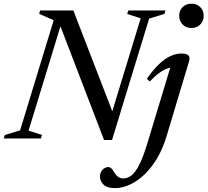

<svg xmlns="http://www.w3.org/2000/svg" viewBox="-40 -730 1094 1012"><path d="M561.5 -118.5 538 -98 701.5 -633.5 630.5 -656.5 636.5 -675H832.5L826.5 -656.5L746 -632L550.5 8H508.5L267 -621.5L287 -618.5L110.5 -41.5L181.5 -18.5L175.5 0H-20.5L-14.5 -18.5L66 -43L243 -623.5L166.5 -657L171.5 -675H346.5ZM904.5 -646.5Q904.5 -665 912.8 -679.5Q921 -694 935.5 -702.2Q950 -710.5 969.5 -710.5Q997.5 -710.5 1015.5 -692.5Q1033.5 -674.5 1033.5 -647Q1033.5 -628.5 1025.2 -614Q1017 -599.5 1002.5 -591Q988 -582.5 969 -582.5Q940.5 -582.5 922.5 -601Q904.5 -619.5 904.5 -646.5ZM838.5 -14Q811.5 75.5 766.8 137Q722 198.5 669 230Q616 261.5 565 261.5Q526 261.5 506.5 243.8Q487 226 487 200Q487 179 500.2 164.8Q513.5 150.5 532.5 150.5Q539.5 150.5 546.2 156.8Q553 163 563 179.5Q573 196 584.5 203.2Q596 210.5 608.5 210.5Q625 210.5 640.8 202.5Q656.5 194.5 671.5 175.2Q686.5 156 701.8 122.5Q717 89 733 37.5L863 -392L881 -376Q862.5 -376.5 841 -368.5Q819.5 -360.5 796.5 -343.5Q773.5 -326.5 749.5 -300.5L734 -314.5Q767.5 -362.5 798.2 -391.8Q829 -421 858.5 -434.5Q888 -448 917 -448Q934.5 -448 944.5 -443.8Q954.5 -439.5 957.5 -430.8Q960.5 -422 957 -408.5Z"/></svg>

Font: Newsreader 24pt Medium
Style: Italic
Weight: 500
Italic angle: -17°
Designer: Hugues Gentile
Foundry: Production Type
Version: Version 1.003